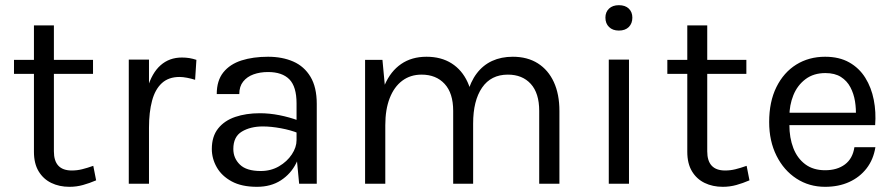

<svg xmlns="http://www.w3.org/2000/svg" viewBox="-20 -709 3451 741"><path d="M248 12Q209 12 178 -3Q147 -18 129 -48Q111 -78 111 -123V-611H188V-125Q188 -51 257 -51Q277.5 -51 296.8 -55.8Q316 -60.5 340 -69L351 -13Q325.5 -2 300.2 5Q275 12 248 12ZM34 -424V-478H339V-424Z M477 0V-479H555V0ZM531 -216Q531 -307 548.5 -367.2Q566 -427.5 599.8 -457.2Q633.5 -487 682 -487Q697.5 -487 711 -484.8Q724.5 -482.5 738 -478L733 -401Q719 -405.5 702.2 -408.8Q685.5 -412 673 -412Q630.5 -412 604.5 -388Q578.5 -364 566.8 -320Q555 -276 555 -216Z M1134.5 0 1124.5 -105V-310Q1124.5 -374.5 1096.8 -402.8Q1069 -431 1014.5 -431Q983.5 -431 958.5 -422Q933.5 -413 918.5 -394.2Q903.5 -375.5 903.5 -346H816.5Q816.5 -398 842 -429.8Q867.5 -461.5 912.2 -475.8Q957 -490 1014.5 -490Q1069.5 -490 1111.8 -471.5Q1154 -453 1178.2 -412.8Q1202.5 -372.5 1202.5 -308V0ZM971.5 12Q912.5 12 874 -9Q835.5 -30 816.5 -63.5Q797.5 -97 797.5 -134Q797.5 -182.5 821.8 -213Q846 -243.5 888 -257.8Q930 -272 982.5 -272Q1020 -272 1058 -264.5Q1096 -257 1131.5 -244V-195Q1102 -207 1064 -214Q1026 -221 994.5 -221Q946.5 -221 913.5 -201.2Q880.5 -181.5 880.5 -134Q880.5 -98.5 905.8 -73.8Q931 -49 986.5 -49Q1025.5 -49 1056.8 -67.2Q1088 -85.5 1106.2 -113Q1124.5 -140.5 1124.5 -168H1143.5Q1143.5 -120 1123 -79Q1102.5 -38 1064 -13Q1025.5 12 971.5 12Z M2061 0V-281Q2061 -349.5 2028.5 -385.2Q1996 -421 1940 -421Q1875 -421 1840.5 -370.8Q1806 -320.5 1806 -232H1770Q1770 -296.5 1782.8 -345Q1795.5 -393.5 1819.8 -425.5Q1844 -457.5 1879.2 -473.8Q1914.5 -490 1959 -490Q2015.5 -490 2055.8 -464.5Q2096 -439 2117.5 -392.2Q2139 -345.5 2139 -281V0ZM1389 0V-478H1456L1465 -382Q1487.5 -434 1528.2 -462Q1569 -490 1626 -490Q1682.5 -490 1722.8 -464.5Q1763 -439 1784.5 -392.2Q1806 -345.5 1806 -281V0H1729V-281Q1729 -349.5 1696 -385.2Q1663 -421 1607 -421Q1564 -421 1532.5 -397.5Q1501 -374 1484 -330.2Q1467 -286.5 1467 -226V0Z M2368.5 -591Q2344.5 -591 2330.5 -604.8Q2316.5 -618.5 2316.5 -641Q2316.5 -662.5 2330.5 -675.8Q2344.5 -689 2368.5 -689Q2393 -689 2406.8 -675.8Q2420.5 -662.5 2420.5 -641Q2420.5 -618.5 2406.8 -604.8Q2393 -591 2368.5 -591ZM2329.5 0V-479H2407.5V0Z M2769.5 12Q2730.5 12 2699.5 -3Q2668.5 -18 2650.5 -48Q2632.5 -78 2632.5 -123V-611H2709.5V-125Q2709.5 -51 2778.5 -51Q2799 -51 2818.2 -55.8Q2837.5 -60.5 2861.5 -69L2872.5 -13Q2847 -2 2821.8 5Q2796.5 12 2769.5 12ZM2555.5 -424V-478H2860.5V-424Z M3164.5 12Q3102.5 12 3053.8 -19.8Q3005 -51.5 2976.8 -108Q2948.5 -164.5 2948.5 -238Q2948.5 -316.5 2976.5 -373Q3004.5 -429.5 3053.2 -459.8Q3102 -490 3164.5 -490Q3219 -490 3257.5 -468.2Q3296 -446.5 3319.5 -408.8Q3343 -371 3352.2 -323.8Q3361.5 -276.5 3357.5 -226H3011.5V-274H3306L3283 -259Q3284.5 -288.5 3279.8 -318Q3275 -347.5 3262 -372.2Q3249 -397 3225.5 -412Q3202 -427 3165.5 -427Q3120 -427 3088.8 -403.5Q3057.5 -380 3042 -341.8Q3026.5 -303.5 3026.5 -259V-227Q3026.5 -177 3041.8 -137.5Q3057 -98 3087.8 -75Q3118.5 -52 3164.5 -52Q3211 -52 3241 -74.5Q3271 -97 3277.5 -141H3358.5Q3351 -93.5 3324.5 -59.2Q3298 -25 3257.2 -6.5Q3216.5 12 3164.5 12Z"/></svg>

Font: Karla ExtraLight
Style: Regular
Weight: 400
Version: Version 2.001